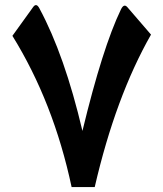

<svg xmlns="http://www.w3.org/2000/svg" viewBox="-20 -742 649 763"><path d="M580.1 -604.5Q439 -356.4 356.4 1.5H264.6Q192.9 -335.4 29.3 -599.6L112.3 -714.8Q125 -731.4 136.7 -708.5Q236.8 -522.9 307.6 -221.7Q387.7 -553.2 460.4 -704.1Q472.2 -729 485.8 -713.9Z"/></svg>

Font: Sahel FD-WOL
Style: Bold-FD-WOL
Weight: 700
Foundry: Saber Rastikerdar (saber.rastikerdar@gmail.com)
Version: Version 2.0.2